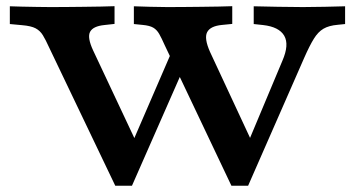

<svg xmlns="http://www.w3.org/2000/svg" viewBox="-20 -591 1133 611"><path d="M716.4 0 504.3 -446.9Q494.2 -469.7 486.7 -482.9Q479.2 -496.1 467.8 -502.9Q456.3 -509.7 434 -511.7L406 -514.5V-571Q426.1 -570.2 457.8 -569.4Q489.5 -568.5 512.5 -568.5H513H507.7Q530.1 -568.5 559.2 -568.7Q588.2 -568.9 618.6 -569.3Q649 -569.7 675.4 -570.1Q701.7 -570.5 719.1 -571.3V-514.9L686 -511.6Q649.3 -508 639.2 -488.6Q629.1 -469.1 648.4 -425.7L783 -136.7L769.3 -136.8L878.7 -397.7Q900.9 -448.9 884.5 -477.3Q868 -505.6 817.2 -511.3L787.4 -514.5V-571Q823.7 -570.2 864 -569.4Q904.3 -568.5 943.8 -568.5Q979 -568.5 1013.7 -569.4Q1048.4 -570.2 1078.2 -571V-514.5L1054.8 -512.1Q1026.6 -509.7 1009.4 -499.6Q992.2 -489.6 978.7 -467.6Q965.1 -445.7 947.7 -406.1L769.6 0ZM346.8 0 136.3 -440Q125.2 -464.6 116.4 -478.9Q107.7 -493.2 93.3 -500.9Q79 -508.5 50.1 -510.9L11.3 -514.5V-571Q25.5 -570.5 48.5 -569.9Q71.5 -569.4 96.3 -569Q121.1 -568.5 139.6 -568.5H141.2H137.1Q159 -568.5 187.3 -568.7Q215.6 -568.9 245 -569.3Q274.4 -569.7 300.5 -570.1Q326.6 -570.5 344.5 -571.3V-514.9L311.9 -511.3Q276 -507.6 266.6 -489.6Q257.2 -471.6 276.5 -430.2L420.7 -123.7L394.8 -122.2L541.7 -461.9L574.7 -397.3L400 0Z"/></svg>

Font: Playfair 5pt SemiExpanded Light
Style: Regular
Weight: 300
Width: 6
Designer: Claus Eggers Sørensen
Foundry: Claus Eggers Sørensen
Version: Version 2.203